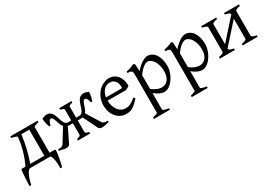

<svg xmlns="http://www.w3.org/2000/svg" viewBox="20 -1283 3295 2331"><g transform="rotate(-30 1668.0 -117.5)"><path d="M487.8 -43.9 500.5 -34.2Q499.5 -17.1 496.8 3.2Q494.1 23.4 491 44.7Q487.8 65.9 483.6 86.9Q479.5 107.9 475.3 126.7Q471.2 145.5 467.3 160.6Q463.4 175.8 460 185.5H437Q438.5 152.3 436.3 119.1Q434.1 85.9 428.7 59.6Q423.3 33.2 415.3 16.6Q407.2 0 397 0H119.6Q108.9 0 96.9 12.2Q85 24.4 73 48.1Q61 71.8 49.3 106.4Q37.6 141.1 27.8 185.5H4.9Q4.9 168.9 5.6 148.2Q6.3 127.4 7.6 105.2Q8.8 83 10.3 60.5Q11.7 38.1 13.4 18.1Q15.1 -2 17.3 -18.1Q19.5 -34.2 22 -43.9H79.1Q98.6 -82.5 115.7 -127.4Q132.8 -172.4 146 -219.2Q159.2 -266.1 168.2 -313Q177.2 -359.9 181.2 -403.3Q181.2 -406.2 175 -410.2Q168.9 -414.1 158.4 -418.2Q147.9 -422.4 134 -426.3Q120.1 -430.2 104 -433.1V-454.1H485.8V-433.1Q452.6 -426.3 435.1 -418.2Q417.5 -410.2 417.5 -403.3V-43.9ZM146.5 -43.9H344.2V-410.2H233.4Q227.5 -363.8 218.8 -315.4Q210 -267.1 198.7 -219.7Q187.5 -172.4 174.3 -127.4Q161.1 -82.5 146.5 -43.9Z M1226.6 -8.8Q1196.3 -0.5 1169.2 4.6Q1142.1 9.8 1124 9.8Q1111.3 9.8 1098.6 3.9Q1085.9 -2 1079.6 -10.3L979.5 -214.4Q971.7 -212.4 960.9 -212.4H909.7V-50.8Q909.7 -46.9 910.6 -43.7Q911.6 -40.5 916.3 -37.4Q920.9 -34.2 931.4 -30Q941.9 -25.9 960.9 -21V0H790V-21Q806.2 -25.4 816.2 -28.8Q826.2 -32.2 831.8 -35.6Q837.4 -39.1 839.4 -42.7Q841.3 -46.4 841.3 -50.8V-212.4H790.5Q779.3 -212.4 771.5 -214.4L671.9 -10.3Q665.5 -2 652.8 3.9Q640.1 9.8 627.4 9.8Q609.4 9.8 582.3 4.6Q555.2 -0.5 524.9 -8.8L529.8 -29.3Q544.9 -28.3 555.7 -28.6Q566.4 -28.8 574.5 -31Q582.5 -33.2 588.9 -37.8Q595.2 -42.5 602.5 -50.3L721.7 -244.1Q710.4 -257.3 702.9 -273.7Q695.3 -290 689.5 -306.9Q683.6 -323.7 678.7 -339.6Q673.8 -355.5 668 -367.9Q662.1 -380.4 655 -387.9Q647.9 -395.5 637.7 -395.5Q623.5 -395.5 612.8 -379.4Q602.1 -363.3 592.8 -323.2H573.2Q565.4 -343.8 560.1 -365.2Q554.7 -386.7 552.2 -404.5Q549.8 -422.4 549.6 -434.1Q549.3 -445.8 551.8 -446.8Q567.4 -452.6 584.5 -458.3Q601.6 -463.9 617.7 -463.9Q641.1 -463.9 657.5 -454.8Q673.8 -445.8 685.5 -430.7Q697.3 -415.5 705.1 -396.5Q712.9 -377.4 719.2 -357.7Q725.6 -337.9 731.9 -318.8Q738.3 -299.8 746.8 -284.7Q755.4 -269.5 767.3 -260.5Q779.3 -251.5 796.9 -251.5H841.3V-403.3Q841.3 -406.7 840.1 -409.9Q838.9 -413.1 833.7 -416.3Q828.6 -419.4 818.4 -423.3Q808.1 -427.2 790 -433.1V-454.1H960.9V-433.1Q943.8 -429.2 933.8 -425.8Q923.8 -422.4 918.5 -418.9Q913.1 -415.5 911.4 -411.6Q909.7 -407.7 909.7 -403.3V-251.5H954.6Q972.2 -251.5 984.1 -260.5Q996.1 -269.5 1004.6 -284.7Q1013.2 -299.8 1019.5 -318.8Q1025.9 -337.9 1032.2 -357.7Q1038.6 -377.4 1046.4 -396.5Q1054.2 -415.5 1065.9 -430.7Q1077.6 -445.8 1094 -454.8Q1110.4 -463.9 1133.8 -463.9Q1149.9 -463.9 1167 -458.3Q1184.1 -452.6 1199.7 -446.8Q1202.1 -445.8 1201.9 -434.1Q1201.7 -422.4 1199.2 -404.5Q1196.8 -386.7 1191.4 -365.2Q1186 -343.8 1178.2 -323.2H1158.7Q1149.4 -363.3 1138.7 -379.4Q1127.9 -395.5 1113.8 -395.5Q1103.5 -395.5 1096.2 -387.9Q1088.9 -380.4 1083.3 -367.9Q1077.6 -355.5 1072.8 -339.6Q1067.9 -323.7 1062 -306.9Q1056.2 -290 1048.3 -273.7Q1040.5 -257.3 1029.8 -244.1L1148.9 -50.3Q1156.2 -42.5 1162.6 -37.8Q1168.9 -33.2 1177 -31Q1185.1 -28.8 1195.6 -28.6Q1206.1 -28.3 1221.7 -29.3Z M1473.6 -417.5Q1448.2 -417.5 1427 -407.7Q1405.8 -397.9 1389.4 -380.1Q1373 -362.3 1362.1 -337.6Q1351.1 -313 1346.7 -283.2H1555.7Q1566.9 -283.2 1570.6 -286.9Q1574.2 -290.5 1574.2 -300.8Q1574.2 -314 1570.6 -333.7Q1566.9 -353.5 1555.9 -372.3Q1544.9 -391.1 1525.1 -404.3Q1505.4 -417.5 1473.6 -417.5ZM1654.3 -272Q1645.5 -262.2 1630.9 -253.9Q1616.2 -245.6 1600.6 -239.3H1343.8Q1344.2 -201.2 1354.2 -166.7Q1364.3 -132.3 1383.1 -106.2Q1401.9 -80.1 1428.5 -64.5Q1455.1 -48.8 1488.3 -48.8Q1503.4 -48.8 1517.8 -50.8Q1532.2 -52.7 1548.8 -59.6Q1565.4 -66.4 1585.7 -79.6Q1606 -92.8 1633.3 -115.2Q1639.6 -111.8 1644.3 -105.5Q1648.9 -99.1 1651.4 -95.2Q1618.7 -59.6 1594 -37.8Q1569.3 -16.1 1547.6 -4.4Q1525.9 7.3 1504.6 11Q1483.4 14.6 1458.5 14.6Q1420.9 14.6 1387 -1.5Q1353 -17.6 1327.1 -47.1Q1301.3 -76.7 1285.9 -118.4Q1270.5 -160.2 1270.5 -211.9Q1270.5 -244.6 1277.8 -276.4Q1285.2 -308.1 1299.1 -336.4Q1313 -364.7 1333 -388.7Q1353 -412.6 1378.4 -430.2Q1389.2 -437.5 1402.6 -444.6Q1416 -451.7 1430.7 -457Q1445.3 -462.4 1459.7 -465.6Q1474.1 -468.8 1487.3 -468.8Q1519 -468.8 1543.9 -460Q1568.8 -451.2 1587.4 -436.3Q1606 -421.4 1618.7 -401.6Q1631.3 -381.8 1639.4 -359.9Q1647.5 -337.9 1650.9 -315.2Q1654.3 -292.5 1654.3 -272Z M2118.2 -208Q2118.2 -250.5 2108.2 -287.1Q2098.1 -323.7 2081.5 -350.6Q2064.9 -377.4 2043 -392.6Q2021 -407.7 1997.6 -407.7Q1988.8 -407.7 1974.6 -402.3Q1960.4 -397 1942.4 -384.3Q1924.3 -371.6 1903.8 -350.3Q1883.3 -329.1 1861.8 -297.9V-104Q1883.8 -87.4 1902.6 -76.7Q1921.4 -65.9 1937.7 -59.8Q1954.1 -53.7 1968.8 -51.3Q1983.4 -48.8 1996.6 -48.8Q2022.9 -48.8 2045.2 -59.1Q2067.4 -69.3 2083.5 -89.4Q2099.6 -109.4 2108.9 -139.2Q2118.2 -168.9 2118.2 -208ZM2184.1 -240.2Q2184.1 -211.9 2176.8 -182.1Q2169.4 -152.3 2156.7 -124Q2144 -95.7 2126.5 -70.3Q2108.9 -44.9 2088.1 -26.1Q2067.4 -7.3 2044.4 3.7Q2021.5 14.6 1997.6 14.6Q1968.8 14.6 1932.6 -1.5Q1896.5 -17.6 1861.8 -47.9V183.1Q1861.8 190.9 1880.1 198.7Q1898.4 206.5 1944.3 213.4V234.4H1720.2V213.4Q1752.4 205.6 1770.5 198.5Q1788.6 191.4 1788.6 183.1V-347.2Q1788.6 -365.2 1786.6 -377Q1784.7 -388.7 1777.6 -395.8Q1770.5 -402.8 1757.1 -406Q1743.7 -409.2 1720.2 -410.2V-429.7Q1736.8 -433.1 1752 -437.3Q1767.1 -441.4 1781.2 -446Q1795.4 -450.7 1809.3 -456.3Q1823.2 -461.9 1837.4 -468.8L1854.5 -451.7L1858.9 -355Q1883.3 -384.3 1908 -405.8Q1932.6 -427.2 1955.1 -441.2Q1977.5 -455.1 1996.8 -461.9Q2016.1 -468.8 2030.3 -468.8Q2063.5 -468.8 2091.8 -453.1Q2120.1 -437.5 2140.6 -408Q2161.1 -378.4 2172.6 -335.9Q2184.1 -293.5 2184.1 -240.2Z M2647.9 -208Q2647.9 -250.5 2637.9 -287.1Q2627.9 -323.7 2611.3 -350.6Q2594.7 -377.4 2572.8 -392.6Q2550.8 -407.7 2527.3 -407.7Q2518.6 -407.7 2504.4 -402.3Q2490.2 -397 2472.2 -384.3Q2454.1 -371.6 2433.6 -350.3Q2413.1 -329.1 2391.6 -297.9V-104Q2413.6 -87.4 2432.4 -76.7Q2451.2 -65.9 2467.5 -59.8Q2483.9 -53.7 2498.5 -51.3Q2513.2 -48.8 2526.4 -48.8Q2552.7 -48.8 2575 -59.1Q2597.2 -69.3 2613.3 -89.4Q2629.4 -109.4 2638.7 -139.2Q2647.9 -168.9 2647.9 -208ZM2713.9 -240.2Q2713.9 -211.9 2706.5 -182.1Q2699.2 -152.3 2686.5 -124Q2673.8 -95.7 2656.2 -70.3Q2638.7 -44.9 2617.9 -26.1Q2597.2 -7.3 2574.2 3.7Q2551.3 14.6 2527.3 14.6Q2498.5 14.6 2462.4 -1.5Q2426.3 -17.6 2391.6 -47.9V183.1Q2391.6 190.9 2409.9 198.7Q2428.2 206.5 2474.1 213.4V234.4H2250V213.4Q2282.2 205.6 2300.3 198.5Q2318.4 191.4 2318.4 183.1V-347.2Q2318.4 -365.2 2316.4 -377Q2314.5 -388.7 2307.4 -395.8Q2300.3 -402.8 2286.9 -406Q2273.4 -409.2 2250 -410.2V-429.7Q2266.6 -433.1 2281.7 -437.3Q2296.9 -441.4 2311 -446Q2325.2 -450.7 2339.1 -456.3Q2353 -461.9 2367.2 -468.8L2384.3 -451.7L2388.7 -355Q2413.1 -384.3 2437.7 -405.8Q2462.4 -427.2 2484.9 -441.2Q2507.3 -455.1 2526.6 -461.9Q2545.9 -468.8 2560.1 -468.8Q2593.3 -468.8 2621.6 -453.1Q2649.9 -437.5 2670.4 -408Q2690.9 -378.4 2702.4 -335.9Q2713.9 -293.5 2713.9 -240.2Z M3099.6 0V-21Q3132.8 -27.8 3150.4 -35.9Q3168 -43.9 3168 -50.8V-335L2921.4 -59.6V-50.8Q2921.4 -44.9 2937.7 -36.4Q2954.1 -27.8 2989.7 -21V0H2779.8V-21Q2813 -27.8 2830.6 -35.9Q2848.1 -43.9 2848.1 -50.8V-403.3Q2848.1 -409.2 2831.8 -417.7Q2815.4 -426.3 2779.8 -433.1V-454.1H2989.7V-433.1Q2956.5 -426.3 2939 -418.2Q2921.4 -410.2 2921.4 -403.3V-119.6L3168 -395.5V-403.3Q3168 -409.2 3151.6 -417.7Q3135.3 -426.3 3099.6 -433.1V-454.1H3309.6V-433.1Q3276.4 -426.3 3258.8 -418.2Q3241.2 -410.2 3241.2 -403.3V-50.8Q3241.2 -44.9 3257.6 -36.4Q3273.9 -27.8 3309.6 -21V0Z"/></g></svg>

Font: Noto Serif Devanagari
Style: Regular
Weight: 400
Designer: Monotype Design Team
Foundry: Monotype Imaging Inc.
Version: Version 1.01